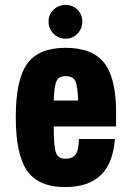

<svg xmlns="http://www.w3.org/2000/svg" viewBox="-20 -749 534 779"><path d="M451 -236V-293Q451 -432 403 -493.5Q355 -555 246 -555Q137 -555 90.5 -490.5Q44 -426 44 -274Q44 -121 90.5 -55.5Q137 10 243 10Q339 10 389 -38.5Q439 -87 446 -185H300Q300 -142 287.5 -123.5Q275 -105 245 -105Q216 -105 207 -129.5Q198 -154 198 -236ZM297 -341H198Q200 -401 209.5 -420.5Q219 -440 247 -440Q276 -440 285.5 -420.5Q295 -401 297 -341ZM246 -592Q275 -592 294.5 -612.5Q314 -633 314 -662Q314 -690 294.5 -709.5Q275 -729 246 -729Q217 -729 197 -709.5Q177 -690 177 -662Q177 -633 197 -612.5Q217 -592 246 -592Z"/></svg>

Font: Secuela Black
Style: Regular
Weight: 900
Designer: Fernando Haro
Foundry: deFharo
Version: Version 1.704